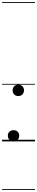

<svg xmlns="http://www.w3.org/2000/svg" viewBox="-25 -1349 354 1832"><path d="M105 1.5Q81 1.5 65.5 -14.2Q50 -30 50 -55Q50 -78 65.5 -92.5Q81 -107 105 -107Q121 -107 133 -100.2Q145 -93.5 151.8 -82Q158.5 -70.5 158.5 -55Q158.5 -38.5 151.8 -25.8Q145 -13 133 -5.8Q121 1.5 105 1.5ZM149 -432.5Q125 -432.5 110.2 -448Q95.5 -463.5 95.5 -487.5Q95.5 -510.5 110.2 -525.8Q125 -541 149 -541Q174 -541 189 -525.8Q204 -510.5 204 -487.5Q204 -471.5 197.2 -459Q190.5 -446.5 178.2 -439.5Q166 -432.5 149 -432.5ZM105 1.5Q81 1.5 65.5 -14.2Q50 -30 50 -55Q50 -78 65.5 -92.5Q81 -107 105 -107Q121 -107 133 -100.2Q145 -93.5 151.8 -82Q158.5 -70.5 158.5 -55Q158.5 -38.5 151.8 -25.8Q145 -13 133 -5.8Q121 1.5 105 1.5ZM149 -432.5Q125 -432.5 110.2 -448Q95.5 -463.5 95.5 -487.5Q95.5 -510.5 110.2 -525.8Q125 -541 149 -541Q174 -541 189 -525.8Q204 -510.5 204 -487.5Q204 -471.5 197.2 -459Q190.5 -446.5 178.2 -439.5Q166 -432.5 149 -432.5ZM-5 455H309V463H-5ZM-5 -16H309V0H-5ZM-5 -549H309V-541H-5ZM-5 -1329H309V-1321H-5Z"/></svg>

Font: Edu SA Dotted Guide
Style: Regular
Weight: 400
Designer: Tina and Corey Anderson, Eben Sorkin, Mirko Velimirovic
Foundry: Google for Education
Version: Version 2.000